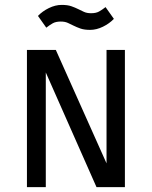

<svg xmlns="http://www.w3.org/2000/svg" viewBox="-20 -764 620 784"><path d="M490 -560V0H374L167 -468V0H90V-560H208L415 -97V-560ZM228 -676Q208 -676 195.5 -669Q183 -662 169 -651L135 -699Q153 -718 179.5 -731Q206 -744 232 -744Q256 -744 271.5 -738.5Q287 -733 299 -727Q311 -721 323 -715.5Q335 -710 352 -710Q372 -710 384.5 -717Q397 -724 411 -735L445 -687Q427 -668 400.5 -655Q374 -642 348 -642Q324 -642 308.5 -647.5Q293 -653 281 -659Q269 -665 257 -670.5Q245 -676 228 -676Z"/></svg>

Font: Carrois Gothic SC
Style: Regular
Weight: 400
Designer: Ralph du Carrois
Foundry: Ralph du Carrois
Version: Version 1.001